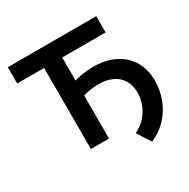

<svg xmlns="http://www.w3.org/2000/svg" viewBox="-186 -872 1180 1196"><g transform="rotate(-30 404.0 -274.5)"><path d="M218 0V-583H24.5V-700H660.5V-583H348.5V-417Q375.5 -425 401.5 -429.5Q444.5 -436.5 485 -436.5Q575 -436.5 640.2 -403.8Q705.5 -371 741 -310.8Q776.5 -250.5 776.5 -168.5Q776.5 -105 754.2 -43Q732 19 686.5 69.8Q641 120.5 571.5 151L509 54Q555 32 585.2 -2.2Q615.5 -36.5 630.5 -77.5Q645.5 -118.5 645.5 -160.5Q645.5 -214.5 622 -251.5Q598.5 -288.5 557.2 -307.2Q516 -326 462.5 -326Q423.5 -326 387.5 -319Q368.5 -315.5 348.5 -309.5V0Z"/></g></svg>

Font: Geologica EX Med
Style: Regular
Weight: 500
Designer: Sindre Bremnes, Frode Helland
Foundry: Monokrom Skriftforlag AS
Version: Version 1.010;gftools[0.9.28]